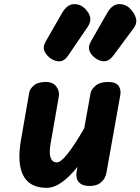

<svg xmlns="http://www.w3.org/2000/svg" viewBox="-20 -895 676 924"><path d="M204.5 9Q123 9 92 -50.2Q61 -109.5 81.5 -225L121 -451Q124 -467.5 143 -484Q162 -500.5 200.5 -500.5Q235 -500.5 251.2 -478.2Q267.5 -456 263 -430.5L223.5 -203.5Q215.5 -160 223.2 -136.8Q231 -113.5 253.5 -113.5Q272.5 -113.5 306 -155.8Q339.5 -198 385.5 -278L416 -447.5Q418.5 -464 439.5 -482.2Q460.5 -500.5 500.5 -500.5Q537.5 -500.5 550.5 -482Q563.5 -463.5 559 -438L491.5 -60Q490.5 -52 482.8 -37.5Q475 -23 457.8 -11.5Q440.5 0 410 0Q376 0 359.8 -18.2Q343.5 -36.5 348.5 -68.5L353 -92Q314.5 -44 277.2 -17.5Q240 9 204.5 9ZM444.5 -611.5Q422 -625.5 412 -646.8Q402 -668 417.5 -695.5L496 -833Q519.5 -873.5 550.8 -875Q582 -876.5 604.5 -855Q626.5 -834 633.8 -808.8Q641 -783.5 623 -759L525 -627Q506.5 -602.5 485.8 -600.5Q465 -598.5 444.5 -611.5ZM227 -611.5Q205.5 -625.5 195 -646.8Q184.5 -668 200 -695.5L279 -833Q302.5 -873 333.5 -874.8Q364.5 -876.5 387.5 -855Q409.5 -834 414 -811.5Q418.5 -789 401 -764L307.5 -627Q290 -601.5 269 -600Q248 -598.5 227 -611.5Z"/></svg>

Font: Edu VIC WA NT Hand Pre
Style: Regular
Weight: 400
Designer: Tina and Corey Anderson, Eben Sorkin, Mirko Velimirovic
Foundry: Google for Education
Version: Version 1.000